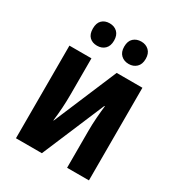

<svg xmlns="http://www.w3.org/2000/svg" viewBox="-177 -865 912 982"><g transform="rotate(30 278.5 -374.5)"><path d="M63 0V-547H193V-332Q193 -294 190.5 -254Q188 -214 183 -175H185L342 -547H494V0H365V-217Q365 -256 368 -296Q371 -336 375 -369H372L216 0ZM123 -683Q123 -716 140 -732.5Q157 -749 185 -749Q213 -749 230.5 -732Q248 -715 248 -683Q248 -651 230.5 -634Q213 -617 185 -617Q157 -617 140 -633.5Q123 -650 123 -683ZM308 -683Q308 -716 326 -732.5Q344 -749 372 -749Q399 -749 417 -732Q435 -715 435 -683Q435 -651 417 -634Q399 -617 372 -617Q344 -617 326 -634Q308 -651 308 -683Z"/></g></svg>

Font: Noto Sans Condensed
Style: Bold
Weight: 700
Width: 3
Designer: Monotype Design Team
Foundry: Monotype Imaging Inc.
Version: Version 2.013; ttfautohint (v1.8.4.7-5d5b)